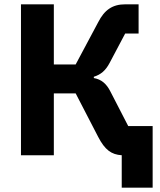

<svg xmlns="http://www.w3.org/2000/svg" viewBox="-20 -718 738 888"><path d="M543 0V150H686V-135H573L491 -294C472 -332 448 -351 414 -357V-363C446 -373 468 -391 487 -427L559 -563H621V-698H559C500 -698 463 -672 434 -615L330 -420H229V-698H77V0H229V-286H330L434 -85C465 -25 495 -3 543 0Z"/></svg>

Font: Braiins Sans
Style: Bold
Weight: 700
Designer: Mike Abbink, Paul van der Laan, Pieter van Rosmalen, Jiri Chlebus, Lubos Buracinsky
Foundry: Bold Monday, Sudetype
Version: Version 1.000;hotconv 1.0.109;makeotfexe 2.5.65596